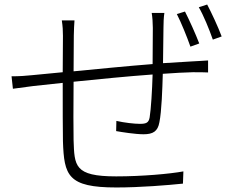

<svg xmlns="http://www.w3.org/2000/svg" viewBox="-20 -806 1040 848"><path d="M797 -755 761 -744C780 -707 806 -643 821 -600L860 -614C844 -656 815 -720 797 -755ZM895 -786 858 -774C879 -738 904 -677 920 -631L959 -645C943 -688 914 -750 895 -786ZM31 -469 37 -414C64 -418 96 -422 127 -426L257 -440C257 -337 257 -225 258 -182C263 -31 279 22 494 22C599 22 721 12 788 5L790 -49C730 -38 608 -27 493 -27C307 -27 309 -74 305 -187C304 -224 304 -336 305 -445C413 -456 543 -469 654 -477C652 -408 647 -324 641 -288C637 -264 626 -259 598 -259C573 -259 530 -264 494 -272L493 -227C515 -223 577 -213 614 -213C656 -213 677 -226 684 -266C694 -315 697 -412 699 -480C751 -484 796 -486 831 -487C856 -487 885 -487 899 -486V-539C879 -538 857 -536 831 -535L700 -527L702 -684C702 -703 703 -731 706 -749H650C653 -732 655 -704 655 -683L654 -523C538 -514 410 -501 305 -491L306 -649C306 -673 308 -699 309 -716H253C257 -689 258 -671 258 -648L257 -487L122 -474C95 -471 64 -469 31 -469Z"/></svg>

Font: Noto Sans HK Light
Style: Regular
Weight: 300
Designer: Ryoko NISHIZUKA 西塚涼子 (kana, bopomofo & ideographs); Paul D. Hunt (Latin, Greek & Cyrillic); Sandoll Communications 산돌커뮤니
Foundry: Adobe
Version: Version 2.004;hotconv 1.0.118;makeotfexe 2.5.65603